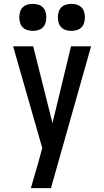

<svg xmlns="http://www.w3.org/2000/svg" viewBox="-20 -760 540 995"><path d="M140 215Q150 180 160 145.5Q170 111 180 77L199 7L48 -520H152L252 -122L348 -520H452L244 215ZM350 -600Q336 -600 322 -604Q308 -608 298 -618Q288 -628 284 -642Q280 -656 280 -670Q280 -684 284 -698Q288 -712 298 -722Q308 -732 322 -736Q336 -740 350 -740Q364 -740 378 -736Q392 -732 402 -722Q412 -712 416 -698Q420 -684 420 -670Q420 -656 416 -642Q412 -628 402 -618Q392 -608 378 -604Q364 -600 350 -600ZM150 -600Q136 -600 122 -604Q108 -608 98 -618Q88 -628 84 -642Q80 -656 80 -670Q80 -684 84 -698Q88 -712 98 -722Q108 -732 122 -736Q136 -740 150 -740Q164 -740 178 -736Q192 -732 202 -722Q212 -712 216 -698Q220 -684 220 -670Q220 -656 216 -642Q212 -628 202 -618Q192 -608 178 -604Q164 -600 150 -600Z"/></svg>

Font: Iosevka Semibold
Style: Regular
Weight: 600
Monospace: yes
Designer: Belleve Invis
Foundry: Belleve Invis
Version: Version 33.2.3; ttfautohint (v1.8.4)